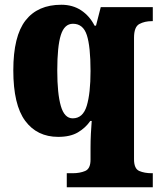

<svg xmlns="http://www.w3.org/2000/svg" viewBox="-20 -566 672 808"><path d="M261 222V163H286Q316 163 338.5 153.5Q361 144 361 106V54Q361 27 362.5 -3.5Q364 -34 366 -57H360Q340 -28 308 -9Q276 10 225 10Q136 10 86 -57.5Q36 -125 36 -270Q36 -414 87.5 -480Q139 -546 238 -546Q286 -546 321.5 -522.5Q357 -499 378 -458H384L404 -536H623V-477H619Q589 -477 566.5 -465Q544 -453 544 -407V104Q544 144 566 153.5Q588 163 619 163H623V222ZM286 -68Q329 -68 345 -120.5Q361 -173 361 -267Q361 -370 345.5 -418Q330 -466 287 -466Q251 -466 236 -418.5Q221 -371 221 -269Q221 -172 236 -120Q251 -68 286 -68Z"/></svg>

Font: Noto Serif SemiCondensed Black
Style: Regular
Weight: 900
Width: 4
Designer: Monotype Design Team
Foundry: Monotype Imaging Inc.
Version: Version 2.014; ttfautohint (v1.8.4.7-5d5b)